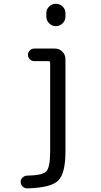

<svg xmlns="http://www.w3.org/2000/svg" viewBox="-20 -780 540 1030"><path d="M125 230.5Q111.3 230.5 101.1 220.2Q90.8 210 90.8 195.8Q90.8 181.6 101.6 171.9Q112.3 162.1 126 162.1Q209 161.1 229 138.7Q249 116.2 249 33.2V-443.4Q249 -452.1 240.2 -452.1H164.1Q150.4 -452.1 140.1 -461.9Q129.9 -471.7 129.9 -485.8Q129.9 -500 140.1 -509.8Q150.4 -519.5 164.1 -519.5H274.4Q297.9 -519.5 314.5 -502.9Q331.1 -486.3 331.1 -462.9V33.2Q331.1 150.4 292 189Q252.9 227.5 125 230.5ZM228.5 -709Q228.5 -730.5 243.7 -745.1Q258.8 -759.8 279.8 -759.8Q300.8 -759.8 315.9 -745.1Q331.1 -730.5 331.1 -709V-691.4Q331.1 -669.9 315.9 -654.8Q300.8 -639.6 279.8 -639.6Q258.8 -639.6 243.7 -654.8Q228.5 -669.9 228.5 -691.4Z"/></svg>

Font: Rounded Mgen+ 1m regular
Style: Regular
Weight: 400
Designer: [Source Han Sans]
Ryoko NISHIZUKA  (kana & ideographs); Paul D. Hunt (Latin, Greek & Cyrillic); Wenlong ZHANG  (bopomofo
Version: Version 1.059.20150602